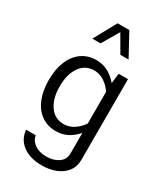

<svg xmlns="http://www.w3.org/2000/svg" viewBox="-243 -874 1038 1207"><g transform="rotate(30 275.5 -271.0)"><path d="M412.2 -613.9 323.6 -776.7H238.2L149.3 -613.9H208.8L281 -737.2L352.6 -613.9ZM271.2 235.4Q328.1 235.4 373.2 217Q418.3 198.7 444.4 164Q470.6 129.2 470.6 79.2V-505.4H403L391.1 -407.8V79.2Q391.1 125.1 354.9 149.1Q318.8 173.1 268 173.1Q217.5 173.1 184.1 150.2Q150.8 127.2 144.5 90.1H74.9Q80 156.2 132.6 195.8Q185.2 235.4 271.2 235.4ZM41.8 -252.1Q41.8 -174.1 65.8 -116.2Q89.8 -58.4 134.3 -26.8Q178.9 4.9 239.9 4.9Q294.7 4.9 339.5 -23.9Q384.3 -52.8 418.6 -105.3L393.4 -140.7Q368.7 -103.3 334.5 -80.8Q300.3 -58.2 260.7 -58.2Q196.1 -58.2 158.8 -111.1Q121.4 -164.1 121.4 -251.9Q121.4 -340.3 158.7 -393.7Q196 -447 260.6 -447Q300 -447 334.3 -424.6Q368.6 -402.3 393.4 -364.2L418.6 -400.1Q384.3 -452.5 339.7 -481.3Q295 -510.1 240.2 -510.1Q179.2 -510.1 134.5 -478.2Q89.8 -446.3 65.8 -388.5Q41.8 -330.7 41.8 -252.1Z"/></g></svg>

Font: Estedad-FD VF
Style: Regular
Weight: 100
Designer: Amin Abedi
Version: Version 7.3